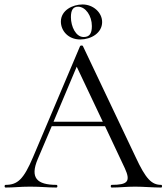

<svg xmlns="http://www.w3.org/2000/svg" viewBox="-24 -841 746 861"><path d="M699 -12C656 -12 630 -38 584 -137L348 -634C347 -638 337 -638 335 -634L124 -136C82 -37 55 -12 1 -12C-5 -12 -5 0 1 0C42 0 63 -4 111 -4C162 -4 189 0 229 0C235 0 235 -12 229 -12C141 -12 110 -44 145 -127L208 -275H447L536 -86C563 -27 548 -12 477 -12C471 -12 471 0 477 0C514 0 540 -4 582 -4C619 -4 661 0 699 0C704 0 704 -12 699 -12ZM336 -664C384 -664 434 -693 434 -742C434 -785 394 -821 346 -821C302 -821 249 -795 249 -744C249 -704 281 -664 336 -664ZM351 -675C316 -675 294 -722 294 -764C294 -795 303 -811 326 -811C360 -811 388 -770 388 -724C388 -690 377 -675 351 -675ZM216 -295 320 -542 437 -295Z"/></svg>

Font: Cormorant Garamond
Style: Regular
Weight: 400
Designer: Christian Thalmann (Catharsis Fonts)
Foundry: Catharsis Fonts
Version: Version 4.002;Glyphs 3.4 (3410)